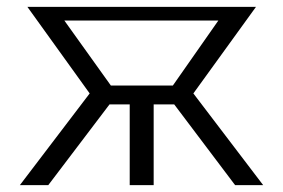

<svg xmlns="http://www.w3.org/2000/svg" viewBox="-20 -541 827 561"><path d="M38 0H121L300 -236H359V0H429V-236H489L667 0H749L545 -268L728 -521H60L242 -268ZM304 -291 168 -481H618L485 -291Z"/></svg>

Font: FIGSv2-sans-serif
Style: Regular
Weight: 400
Designer: Matt McInerney, Pablo Impallari, Rodrigo Fuenzalida,Mirko Velimirovic
Foundry: Matt McInerney, Pablo Impallari, Rodrigo Fuenzalida
Version: Version 4.021;hotconv 1.0.109;makeotfexe 2.5.65596